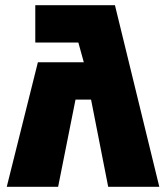

<svg xmlns="http://www.w3.org/2000/svg" viewBox="-20 -720 640 740"><path d="M116 -700H423L594 0H397L331 -336H271L204 0H6L126 -480H303L282 -556H116Z"/></svg>

Font: Tektur ExtraBold
Style: Regular
Weight: 800
Designer: Adam Jagosz
Foundry: Adam Jagosz
Version: Version 1.005;gftools[0.9.30]